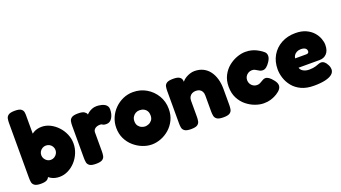

<svg xmlns="http://www.w3.org/2000/svg" viewBox="-60 -1264 3237 1821"><g transform="rotate(-20 1559.0 -354.0)"><path d="M308 7Q259 7 223 -14.5Q187 -36 164 -72.5Q141 -109 130 -154.5Q119 -200 120 -249Q121 -297 132.5 -342Q144 -387 167 -422Q190 -457 225 -477.5Q260 -498 308 -498Q352 -498 393.5 -477Q435 -456 468 -420.5Q501 -385 520 -340Q539 -295 539 -247Q539 -197 520 -151Q501 -105 468.5 -69.5Q436 -34 394.5 -13.5Q353 7 308 7ZM284 -173Q304 -173 320.5 -183Q337 -193 347 -209.5Q357 -226 357 -245Q357 -265 347.5 -281.5Q338 -298 321.5 -307.5Q305 -317 285 -317Q265 -317 248.5 -307Q232 -297 222.5 -281Q213 -265 213 -245Q213 -226 223 -209.5Q233 -193 249 -183Q265 -173 284 -173ZM120 8Q75 8 56 -5.5Q37 -19 33.5 -40Q30 -61 30 -83V-638Q30 -661 34 -681.5Q38 -702 57 -715Q76 -728 121 -728Q166 -728 184 -714.5Q202 -701 205 -680Q208 -659 207 -637V-42Q200 -16 180.5 -4Q161 8 120 8Z M674 9Q629 9 610 -4.5Q591 -18 587.5 -39.5Q584 -61 584 -83V-409Q584 -432 588 -452.5Q592 -473 611 -486Q630 -499 675 -499Q719 -499 737.5 -487Q756 -475 760 -460.5Q764 -446 764 -438L748 -444Q748 -444 756 -453Q764 -462 779.5 -474Q795 -486 816.5 -495Q838 -504 865 -504Q874 -504 887.5 -502.5Q901 -501 916.5 -497Q932 -493 945.5 -485Q959 -477 967.5 -464Q976 -451 976 -432Q976 -382 954.5 -347Q933 -312 898 -312Q879 -312 871 -314.5Q863 -317 859.5 -319.5Q856 -322 851.5 -324.5Q847 -327 835 -327Q820 -327 807.5 -323.5Q795 -320 785.5 -313Q776 -306 771 -296.5Q766 -287 766 -276V-81Q766 -59 762 -38Q758 -17 739 -4Q720 9 674 9Z M1236 18Q1190 18 1143 -0.5Q1096 -19 1056.5 -53.5Q1017 -88 993.5 -136.5Q970 -185 970 -245Q970 -300 991 -348Q1012 -396 1048.5 -432.5Q1085 -469 1132.5 -490Q1180 -511 1234 -511Q1308 -511 1368 -475.5Q1428 -440 1464 -380Q1500 -320 1500 -246Q1500 -183 1476 -134Q1452 -85 1413 -51Q1374 -17 1327.5 0.5Q1281 18 1236 18ZM1234 -165Q1249 -165 1268.5 -172.5Q1288 -180 1302.5 -198Q1317 -216 1317 -247Q1317 -272 1306.5 -290Q1296 -308 1277 -318Q1258 -328 1233 -328Q1211 -328 1193 -317.5Q1175 -307 1164 -288.5Q1153 -270 1153 -246Q1153 -216 1167 -198Q1181 -180 1200 -172.5Q1219 -165 1234 -165Z M1634 8Q1589 8 1570 -5.5Q1551 -19 1547.5 -40Q1544 -61 1544 -83V-412Q1544 -434 1548 -454Q1552 -474 1571 -486.5Q1590 -499 1635 -499Q1676 -499 1694.5 -488.5Q1713 -478 1718 -463Q1723 -448 1722.5 -435.5Q1722 -423 1724 -420L1716 -414Q1715 -429 1727.5 -444Q1740 -459 1760.5 -471.5Q1781 -484 1804.5 -491.5Q1828 -499 1849 -499Q1899 -499 1937 -480Q1975 -461 2000.5 -426.5Q2026 -392 2039 -346Q2052 -300 2052 -246V-82Q2052 -60 2048 -39Q2044 -18 2025.5 -5Q2007 8 1961 8Q1915 8 1896 -5.5Q1877 -19 1873 -40Q1869 -61 1869 -83V-246Q1869 -269 1860.5 -285Q1852 -301 1836.5 -309.5Q1821 -318 1798 -318Q1776 -318 1759.5 -309Q1743 -300 1734 -284Q1725 -268 1725 -246V-82Q1725 -60 1721 -39Q1717 -18 1698.5 -5Q1680 8 1634 8Z M2367 14Q2326 14 2280.5 -2.5Q2235 -19 2195 -51.5Q2155 -84 2130 -133Q2105 -182 2105 -247Q2105 -311 2130 -359.5Q2155 -408 2194.5 -440Q2234 -472 2279.5 -488.5Q2325 -505 2365 -505Q2403 -505 2431 -497Q2459 -489 2477 -479.5Q2495 -470 2503 -465Q2523 -453 2540.5 -437.5Q2558 -422 2558 -396Q2558 -383 2553 -369.5Q2548 -356 2537 -339Q2501 -284 2465 -284Q2449 -284 2437 -289.5Q2425 -295 2415 -302Q2405 -309 2393.5 -314.5Q2382 -320 2365 -320Q2345 -320 2328 -310Q2311 -300 2301 -283.5Q2291 -267 2291 -246Q2291 -225 2301 -208Q2311 -191 2327.5 -181Q2344 -171 2363 -171Q2377 -171 2386.5 -174Q2396 -177 2401 -180.5Q2406 -184 2407 -184Q2421 -192 2433.5 -199Q2446 -206 2459 -206Q2476 -206 2494 -193.5Q2512 -181 2534 -153Q2555 -127 2557.5 -104.5Q2560 -82 2546 -62.5Q2532 -43 2503 -25Q2500 -23 2482.5 -13.5Q2465 -4 2436 5Q2407 14 2367 14Z M2871 20Q2796 20 2744 -4.5Q2692 -29 2660 -68.5Q2628 -108 2613 -154Q2598 -200 2598 -243Q2598 -322 2633 -382Q2668 -442 2730 -476Q2792 -510 2872 -510Q2934 -510 2978 -490Q3022 -470 3049.5 -439Q3077 -408 3090 -373Q3103 -338 3103 -308Q3103 -251 3075 -221Q3047 -191 3003 -191H2790Q2794 -175 2806.5 -163.5Q2819 -152 2838 -145.5Q2857 -139 2879 -139Q2901 -139 2918 -141.5Q2935 -144 2947.5 -148Q2960 -152 2970.5 -156Q2981 -160 2989.5 -162.5Q2998 -165 3006 -165Q3024 -165 3039 -153Q3054 -141 3066 -117Q3073 -104 3076 -92.5Q3079 -81 3079 -71Q3079 -41 3054.5 -21Q3030 -1 2984 9.5Q2938 20 2871 20ZM2790 -285H2902Q2916 -285 2922.5 -291Q2929 -297 2929 -309Q2929 -322 2921.5 -331Q2914 -340 2901 -344.5Q2888 -349 2870 -349Q2846 -349 2828 -339.5Q2810 -330 2800.5 -315.5Q2791 -301 2790 -285Z"/></g></svg>

Font: Fredoka
Style: Bold
Weight: 700
Designer: Ben Nathan
Foundry: Milena B. Brandão, Ben Nathan
Version: Version 2.001